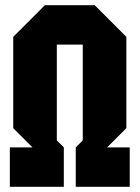

<svg xmlns="http://www.w3.org/2000/svg" viewBox="-20 -720 538 740"><path d="M18 0V-152H105L31 -226V-578L153 -700H345L467 -578V-226L393 -152H480V0H272V-152L299 -179V-548H199V-179L226 -152V0Z"/></svg>

Font: Tektur Condensed
Style: Bold
Weight: 700
Width: 3
Designer: Adam Jagosz
Foundry: Adam Jagosz
Version: Version 1.005;gftools[0.9.30]